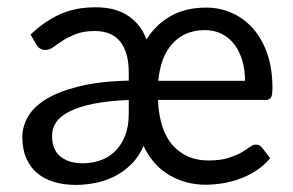

<svg xmlns="http://www.w3.org/2000/svg" viewBox="-20 -506 813 533"><path d="M552.2 -484.9Q590.8 -484.9 624.5 -469.7Q658.2 -454.6 683.1 -426Q708 -397.5 722.2 -356.2Q736.3 -314.9 736.3 -262.2Q736.3 -242.2 732.4 -235.4Q728.5 -228.5 716.3 -228.5H418.5Q422.4 -143.6 460 -102.1Q497.6 -60.5 558.6 -60.5Q591.3 -60.5 613.3 -67.4Q635.3 -74.2 649.7 -82.5Q664.1 -90.8 673.1 -97.7Q682.1 -104.5 689.5 -104.5Q696.3 -104.5 700.4 -102.3Q704.6 -100.1 707.5 -96.2L730 -66.9Q714.4 -47.9 693.6 -33.9Q672.9 -20 649.4 -11Q626 -2 600.6 2.4Q575.2 6.8 550.8 6.8Q495.6 6.8 450.2 -19.8Q404.8 -46.4 378.4 -100.6Q365.7 -71.3 345.2 -50.8Q324.7 -30.3 299.6 -17.3Q274.4 -4.4 246.1 1.5Q217.8 7.3 189.9 7.3Q156.7 7.3 129.6 -1Q102.5 -9.3 83 -25.6Q63.5 -42 52.7 -67.1Q42 -92.3 42 -126Q42 -154.3 57.4 -181.6Q72.8 -209 107.7 -230.5Q142.6 -252 199 -266.1Q255.4 -280.3 337.4 -282.2V-305.2Q337.4 -360.8 313.7 -390.4Q290 -419.9 243.2 -419.9Q212.4 -419.9 191.2 -411.6Q169.9 -403.3 154.8 -393.6Q139.6 -383.8 128.4 -375.5Q117.2 -367.2 106 -367.2Q97.2 -367.2 90.8 -371.6Q84.5 -376 80.6 -382.8L64.9 -410.2Q105 -448.2 147.9 -467Q190.9 -485.8 244.6 -485.8Q301.3 -485.8 336.2 -461.9Q371.1 -438 386.7 -396.5Q412.1 -437.5 453.6 -461.2Q495.1 -484.9 552.2 -484.9ZM337.4 -228.5Q279.3 -226.1 238.8 -217.8Q198.2 -209.5 172.9 -196.5Q147.5 -183.6 136 -166.7Q124.5 -149.9 124.5 -130.4Q124.5 -89.8 147.9 -71.3Q171.4 -52.7 209.5 -52.7Q236.3 -52.7 259.8 -61.3Q283.2 -69.8 300.3 -86.9Q317.4 -104 327.4 -129.6Q337.4 -155.3 337.4 -189.9ZM548.8 -422.4Q520 -422.4 497.3 -412.6Q474.6 -402.8 458.3 -384.5Q441.9 -366.2 432.1 -340.3Q422.4 -314.5 419.4 -281.7H660.2Q660.2 -312 652.6 -337.9Q645 -363.8 630.6 -382.6Q616.2 -401.4 595.7 -411.9Q575.2 -422.4 548.8 -422.4Z"/></svg>

Font: Carlito
Style: Regular
Weight: 400
Designer: Lukasz Dziedzic
Foundry: tyPoland Lukasz Dziedzic
Version: Version 1.104